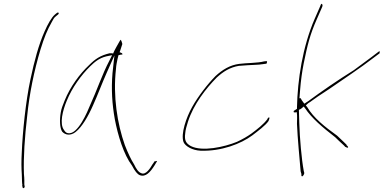

<svg xmlns="http://www.w3.org/2000/svg" viewBox="-20 -761 1988 995"><path d="M138 -351C113 -236 97 -73 93 26C90 76 91 114 93 143C94 172 94 191 96 197L95 198L97 211C103 217 106 214 108 206L106 195V194C106 186 107 168 104 140C101 54 108 -50 121 -161C132 -273 157 -396 190 -505C210 -569 224 -604 249 -648C256 -660 259 -669 270 -677L281 -686C281 -686 284 -689 284 -690C285 -694 284 -696 280 -696C279 -696 276 -695 276 -695L265 -686C247 -671 227 -635 211 -598C181 -531 158 -446 138 -351ZM270 -677Z M295 -179C288 -139 290 -98 302 -79C318 -61 345 -56 372 -77C405 -103 437 -158 462 -215C487 -270 508 -328 533 -384L573 -474L563 -382C556 -298 561 -221 575 -143C591 -59 621 40 664 97C679 126 692 142 705 147C735 158 759 131 781 96L794 74C793 74 792 73 791 73C788 74 784 76 782 74L770 91C759 110 735 149 711 136C697 131 686 114 675 91C659 66 643 32 627 -9C588 -119 565 -262 581 -404C582 -423 586 -440 589 -455L594 -475L607 -478H614C616 -486 610 -486 599 -491L601 -493C606 -510 610 -520 614 -533C612 -542 609 -550 606 -555C606 -554 602 -552 602 -551C595 -538 572 -500 565 -481L563 -486C559 -484 557 -485 548 -485C499 -473 474 -456 441 -423C394 -379 344 -312 315 -240C305 -216 298 -197 295 -179ZM326 -239C354 -308 402 -373 447 -417C469 -438 491 -459 531 -469L561 -475L547 -447C510 -377 482 -292 447 -216C434 -184 383 -60 332 -71H331C322 -73 317 -79 312 -87C287 -119 305 -189 326 -239ZM770 91V92Z M940 -71C941 -87 947 -108 954 -130C983 -221 1048 -303 1103 -359C1136 -389 1170 -412 1219 -420H1222C1236 -421 1251 -422 1263 -423C1289 -425 1324 -425 1337 -428H1338C1349 -430 1357 -430 1361 -431C1366 -442 1364 -444 1362 -444C1360 -444 1355 -444 1350 -443H1349C1316 -434 1257 -435 1220 -430C1172 -424 1133 -400 1097 -367C1057 -327 1006 -261 976 -207C945 -152 916 -67 931 -25C940 -3 977 18 1019 20C1127 24 1229 -16 1287 -59C1317 -82 1356 -111 1371 -133C1376 -143 1377 -150 1376 -152H1375L1374 -153C1373 -153 1368 -150 1366 -145V-144C1346 -117 1314 -92 1283 -69C1262 -54 1238 -40 1208 -26C1142 1 1028 26 969 -4C946 -17 934 -31 940 -71ZM1222 -422Z M1554 -433C1573 -526 1586 -581 1622 -662L1650 -726C1653 -734 1651 -739 1647 -741C1645 -743 1640 -733 1639 -728L1611 -664C1548 -519 1522 -347 1519 -204V-197L1505 -188C1501 -186 1501 -182 1503 -180L1502 -179C1503 -178 1515 -178 1519 -180L1518 -178C1521 -160 1519 -139 1519 -119C1522 -45 1533 68 1538 127L1542 141C1540 152 1545 153 1546 153C1547 153 1555 148 1557 136L1554 124C1543 65 1533 -47 1531 -123L1529 -192C1539 -195 1546 -202 1554 -209L1561 -200C1595 -149 1651 -101 1717 -50C1746 -21 1763 -8 1769 0C1776 4 1782 5 1783 4C1787 1 1779 -6 1777 -8H1776V-11C1773 -15 1755 -31 1727 -58C1663 -104 1605 -150 1572 -206L1565 -215C1574 -222 1575 -226 1585 -231C1609 -249 1643 -272 1685 -299C1756 -348 1855 -414 1910 -457L1946 -484C1947 -485 1946 -483 1947 -484C1948 -491 1948 -495 1947 -496C1946 -496 1943 -494 1939 -491L1905 -465C1881 -447 1850 -424 1813 -397C1731 -346 1644 -286 1579 -238C1574 -234 1564 -229 1558 -224L1556 -225C1552 -230 1549 -234 1545 -240L1538 -252H1531L1532 -254C1534 -267 1533 -280 1535 -292C1539 -345 1546 -392 1554 -433ZM1538 127Z"/></svg>

Font: Stray Cat
Style: HlExtObl
Weight: 100
Version: Version 1.0